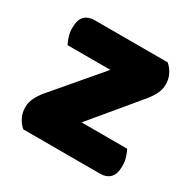

<svg xmlns="http://www.w3.org/2000/svg" viewBox="-116 -600 714 715"><g transform="rotate(30 240.5 -242.5)"><path d="M410 -485Q426 -471 435.5 -452Q445 -433 445 -409Q445 -389 435.5 -369.5Q426 -350 412 -333L244 -131H440Q446 -120 451.5 -103Q457 -86 457 -66Q457 -31 441.5 -15.5Q426 0 400 0H69Q53 -14 43.5 -33Q34 -52 34 -76Q34 -96 43.5 -115.5Q53 -135 67 -152L239 -354H55Q49 -365 43.5 -382Q38 -399 38 -419Q38 -454 53.5 -469.5Q69 -485 95 -485H410Z"/></g></svg>

Font: Baloo Chettan 2 ExtraBold
Style: Regular
Weight: 800
Designer: Maithili Shingre, Unnati Kotecha and Ek Type
Foundry: Ek Type
Version: Version 1.640;hotconv 1.0.111;makeotfexe 2.5.65597; ttfautoh